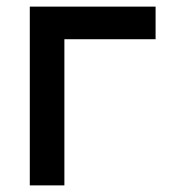

<svg xmlns="http://www.w3.org/2000/svg" viewBox="-20 -560 515 580"><path d="M70 0V-540H450V-441.5H174.5V0Z"/></svg>

Font: Manrope KiralyPet SmBd KiralyPet
Style: Regular
Weight: 600
Designer: Mikhail Sharanda
Foundry: Mikhail Sharanda
Version: Version 4.502